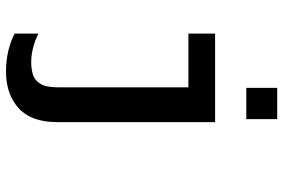

<svg xmlns="http://www.w3.org/2000/svg" viewBox="-172 -586 944 640"><g transform="rotate(90 300.0 -266.0)"><path d="M218 186Q182 186 148.5 178Q115 170 92 157V78Q109 87 135 94.5Q161 102 187 102Q209 102 228 96.5Q247 91 259 72Q271 53 271 15V-422H92V-511H387V16Q387 102 340.5 144Q294 186 218 186ZM273 -615V-718H377V-615Z"/></g></svg>

Font: Chivo Mono Medium
Style: Regular
Weight: 500
Monospace: yes
Designer: Hector Gatti
Foundry: Omnibus-Type
Version: Version 1.008